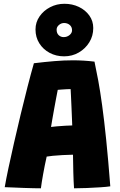

<svg xmlns="http://www.w3.org/2000/svg" viewBox="-20 -987 632 1014"><path d="M196 7.5Q183 7.5 158.5 7Q134 6.5 105.2 5.5Q76.5 4.5 49.5 3.2Q22.5 2 5 1.5Q11.5 -37.5 24.5 -98.8Q37.5 -160 54.2 -233.2Q71 -306.5 89.2 -382.8Q107.5 -459 125.5 -529Q143.5 -599 159 -653Q216.5 -660 267.2 -664.2Q318 -668.5 365.5 -668.5Q422 -668.5 479 -661.5Q488.5 -617.5 498.8 -562Q509 -506.5 519.5 -430.2Q530 -354 540.8 -249.2Q551.5 -144.5 562.5 -3Q544 0 509.5 2.2Q475 4.5 437.2 6Q399.5 7.5 371 7.5Q368.5 -28 367.2 -77.2Q366 -126.5 365.5 -170Q339 -169.5 310.5 -168Q282 -166.5 259 -164.2Q236 -162 226.5 -160Q216 -113.5 207.8 -67.2Q199.5 -21 196 7.5ZM249.5 -316.5Q258.5 -318 280.2 -319.8Q302 -321.5 325.2 -323Q348.5 -324.5 361.5 -324.5Q361 -334 360 -361.5Q359 -389 357.5 -422Q356 -455 354.8 -481.8Q353.5 -508.5 353 -516.5Q346 -516.5 331.5 -515.8Q317 -515 303.5 -514Q290 -513 285 -512.5Q282 -497 277 -471.2Q272 -445.5 266.8 -416Q261.5 -386.5 256.8 -359.8Q252 -333 249.5 -316.5ZM318.5 -689.5Q276.5 -689.5 242.2 -707.8Q208 -726 187.8 -758Q167.5 -790 167.5 -831.5Q167.5 -869.5 188.8 -900.2Q210 -931 244.8 -949Q279.5 -967 320 -967Q362 -967 396.5 -950.5Q431 -934 451.8 -905Q472.5 -876 472.5 -839Q472.5 -797.5 451.8 -763.8Q431 -730 396.2 -709.8Q361.5 -689.5 318.5 -689.5ZM316 -791Q334 -791 347.2 -801.8Q360.5 -812.5 360.5 -827Q360.5 -845 348.2 -855.2Q336 -865.5 318.5 -865.5Q303.5 -865.5 291.2 -855Q279 -844.5 279 -830.5Q279 -811.5 290 -801.2Q301 -791 316 -791Z"/></svg>

Font: Grandstander ExtraBold
Style: Regular
Weight: 800
Designer: Tyler Finck
Foundry: Etcetera Type Co
Version: Version 1.200; ttfautohint (v1.8.3)